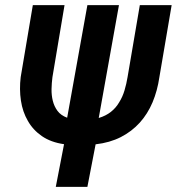

<svg xmlns="http://www.w3.org/2000/svg" viewBox="-20 -731 691 751"><path d="M366.2 -269.5 445.3 -710.9H321.8L242.7 -270.5Q217.8 -279.8 204.8 -297.4Q191.9 -314.9 186.5 -336.9Q181.2 -358.4 181.6 -382.3Q182.1 -406.2 185.1 -429.2L232.4 -710.9H108.4L61 -429.7Q55.2 -381.8 61.8 -337.6Q68.4 -293.5 88.9 -258.3Q108.9 -222.7 144 -198.5Q179.2 -174.3 230.5 -167L198.2 0H321.8L354 -166.5Q409.7 -172.9 452.6 -194.8Q495.6 -216.8 526.9 -251.5Q557.6 -285.6 576.7 -330.8Q595.7 -376 603.5 -429.7L651.4 -710.9H526.9L479 -429.7Q474.6 -402.8 467 -377.4Q459.5 -352.1 446.3 -331.1Q433.6 -309.1 413.8 -293.5Q394 -277.8 366.2 -269.5Z"/></svg>

Font: Roboto Mono SemiBold
Style: Italic
Weight: 600
Italic angle: -10°
Monospace: yes
Designer: Google
Version: Version 3.000